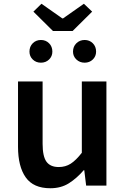

<svg xmlns="http://www.w3.org/2000/svg" viewBox="-20 -989 669 1023"><path d="M248 14Q158 14 117 -44Q76 -102 76 -207V-555H207V-223Q207 -156 227.5 -127.5Q248 -99 293 -99Q329 -99 357 -117Q385 -135 416 -175V-555H547V0H439L429 -82H426Q389 -39 347 -12.5Q305 14 248 14ZM262 -824 158 -927 201 -969 312 -891H316L427 -969L471 -927L367 -824ZM198 -655Q172 -655 154.5 -672Q137 -689 137 -714Q137 -741 154.5 -758.5Q172 -776 198 -776Q224 -776 241.5 -758.5Q259 -741 259 -714Q259 -689 241.5 -672Q224 -655 198 -655ZM431 -655Q405 -655 387 -672Q369 -689 369 -714Q369 -741 387 -758.5Q405 -776 431 -776Q457 -776 474.5 -758.5Q492 -741 492 -714Q492 -689 474.5 -672Q457 -655 431 -655Z"/></svg>

Font: Noto Sans JP SemiBold
Style: Regular
Weight: 600
Designer: Ryoko NISHIZUKA  (kana, bopomofo & ideographs); Paul D. Hunt (Latin, Greek & Cyrillic); Sandoll Communications , Soo-you
Foundry: Adobe
Version: Version 2.004-H2;hotconv 1.0.118;makeotfexe 2.5.65603